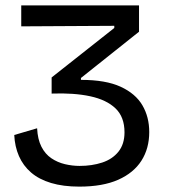

<svg xmlns="http://www.w3.org/2000/svg" viewBox="-20 -680 629 714"><path d="M275 14Q215 14 170 0.5Q125 -13 95.5 -38.5Q66 -64 50.5 -99.5Q35 -135 33 -178L118 -203Q120 -162 134 -134.5Q148 -107 171 -91.5Q194 -76 221.5 -69.5Q249 -63 276 -63Q322 -63 360 -75.5Q398 -88 420.5 -116Q443 -144 443 -188Q443 -245 409.5 -277Q376 -309 315.5 -322Q255 -335 172 -332V-392L405 -576V-584L59 -582V-660H497V-562L281 -390V-383Q373 -383 428.5 -357.5Q484 -332 509.5 -288.5Q535 -245 535 -189Q535 -128 506 -82.5Q477 -37 419.5 -11.5Q362 14 275 14Z"/></svg>

Font: Bricolage Grotesque 16pt
Style: Regular
Weight: 400
Version: Version 1.001;gftools[0.9.33.dev8+g029e19f]